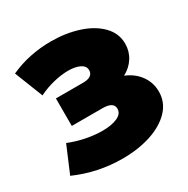

<svg xmlns="http://www.w3.org/2000/svg" viewBox="-166 -865 1005 1028"><g transform="rotate(-30 336.0 -351.0)"><path d="M650 -197Q650 -131 603.5 -82.5Q557 -34 478.5 -8.5Q400 17 304 17Q151 17 13 -44L82 -207Q131 -187 184 -176.5Q237 -166 284 -166Q341 -166 376.5 -182Q412 -198 412 -229Q412 -271 343 -271H154V-441H323Q353 -441 368.5 -452Q384 -463 384 -483Q384 -509 356.5 -523Q329 -537 284 -537Q242 -537 193 -525Q144 -513 100 -491L31 -666Q147 -719 283 -719Q374 -719 451.5 -694Q529 -669 575.5 -621.5Q622 -574 622 -510Q622 -463 598 -425Q574 -387 531 -364Q587 -341 618.5 -297Q650 -253 650 -197Z"/></g></svg>

Font: Montserrat Alternates Black
Style: Regular
Weight: 900
Designer: Julieta Ulanovsky
Foundry: Julieta Ulanovsky
Version: Version 7.200